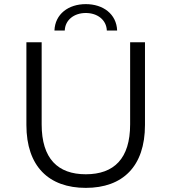

<svg xmlns="http://www.w3.org/2000/svg" viewBox="-20 -905 832 931"><path d="M294 -757C296 -809 340 -842 396 -842C452 -842 496 -809 498 -757H548C545 -837 480 -885 396 -885C312 -885 247 -837 244 -757ZM396 6C575 6 683 -98 683 -299V-700H611V-302C611 -136 533 -60 396 -60C260 -60 182 -136 182 -302V-700H108V-299C108 -98 217 6 396 6Z"/></svg>

Font: Talent
Style: Regular
Weight: 400
Designer: Mike Powis
Version: Version 1.001;hotconv 1.0.109;makeotfexe 2.5.65596